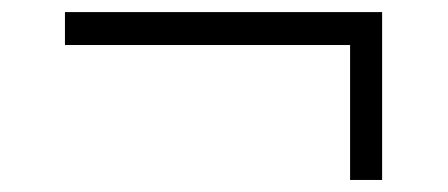

<svg xmlns="http://www.w3.org/2000/svg" viewBox="-20 -472 737 316"><path d="M556.2 -175.8V-397.9H86.9V-452.1H608.9V-175.8Z"/></svg>

Font: Clear Sans Light
Style: Regular
Weight: 300
Foundry: Intel Corporation
Version: Version 1.00